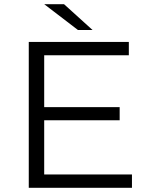

<svg xmlns="http://www.w3.org/2000/svg" viewBox="-20 -901 699 921"><path d="M424 -757 287 -881H192L354 -757ZM192 -64V-324H554V-387H192V-636H598V-700H118V0H613V-64Z"/></svg>

Font: Talent
Style: Regular
Weight: 400
Designer: Mike Powis
Version: Version 1.001;hotconv 1.0.109;makeotfexe 2.5.65596